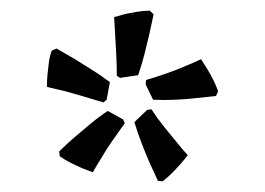

<svg xmlns="http://www.w3.org/2000/svg" viewBox="-20 -757 496 360"><path d="M86 -666Q102 -657 119 -647Q133 -638 151 -627Q169 -616 186 -603L180 -570L174 -565Q154 -571 135.5 -576.5Q117 -582 102 -586Q84 -590 68 -594Q68 -606 69 -617Q70 -627 71.5 -639Q73 -651 77 -662ZM91 -473Q104 -486 119 -499Q132 -510 148 -523.5Q164 -537 182 -549L211 -533L214 -526Q202 -509 191 -493.5Q180 -478 172 -464Q162 -448 154 -434Q144 -438 133 -442Q124 -446 113 -451.5Q102 -457 92 -464ZM276 -418Q268 -435 260 -453Q253 -469 245.5 -488.5Q238 -508 232 -528L256 -551L264 -552Q275 -535 287.5 -519.5Q300 -504 310 -492Q321 -478 332 -466Q326 -458 318 -449Q311 -441 302.5 -432.5Q294 -424 285 -417ZM385 -577Q366 -575 347 -573Q330 -571 309 -570Q288 -569 267 -570L253 -599L254 -607Q274 -613 292.5 -619.5Q311 -626 325 -632Q342 -639 357 -646Q363 -637 369 -627Q374 -619 379.5 -608Q385 -597 389 -586ZM268 -730Q264 -712 260 -693Q256 -676 251 -656Q246 -636 239 -616L205 -611L199 -615Q199 -635 198 -654.5Q197 -674 196 -690Q195 -708 194 -725Q205 -728 216 -731Q226 -733 237.5 -735Q249 -737 261 -737Z"/></svg>

Font: Alegreya
Style: Regular
Weight: 400
Designer: Juan Pablo del Peral
Foundry: Juan Pablo del Peral
Version: Version 1.003